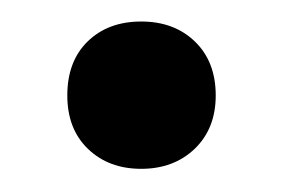

<svg xmlns="http://www.w3.org/2000/svg" viewBox="-20 -366 256 174"><path d="M108 -213Q78.5 -213 59.8 -231Q41 -249 41 -279.5Q41 -310.5 59.5 -328.5Q78 -346.5 108 -346.5Q138 -346.5 156.8 -328.2Q175.5 -310 175.5 -279.5Q175.5 -249.5 156.5 -231.2Q137.5 -213 108 -213Z"/></svg>

Font: Encode Sans SC Condensed Medium
Style: Regular
Weight: 500
Width: 3
Designer: Multiple Designers
Foundry: Impallari Type
Version: Version 3.002